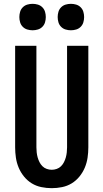

<svg xmlns="http://www.w3.org/2000/svg" viewBox="-20 -974 540 1002"><path d="M250 8Q223 8 196 2.5Q169 -3 146 -17Q123 -31 105.5 -52.5Q88 -74 77.5 -99Q67 -124 63 -151Q59 -178 59 -205V-735H170V-205Q170 -192 171.5 -178.5Q173 -165 176.5 -152.5Q180 -140 186 -128Q192 -116 201.5 -106.5Q211 -97 224 -92.5Q237 -88 250 -88Q263 -88 276 -92.5Q289 -97 298.5 -106.5Q308 -116 314 -128Q320 -140 323.5 -152.5Q327 -165 328.5 -178.5Q330 -192 330 -205V-735H441V-205Q441 -178 437 -151Q433 -124 422.5 -99Q412 -74 394.5 -52.5Q377 -31 354 -17Q331 -3 304 2.5Q277 8 250 8ZM350 -816Q336 -816 322.5 -820Q309 -824 299 -834Q289 -844 285 -857.5Q281 -871 281 -885Q281 -899 285 -912.5Q289 -926 299 -936Q309 -946 322.5 -950Q336 -954 350 -954Q364 -954 377.5 -950Q391 -946 401 -936Q411 -926 415 -912.5Q419 -899 419 -885Q419 -871 415 -857.5Q411 -844 401 -834Q391 -824 377.5 -820Q364 -816 350 -816ZM150 -816Q136 -816 122.5 -820Q109 -824 99 -834Q89 -844 85 -857.5Q81 -871 81 -885Q81 -899 85 -912.5Q89 -926 99 -936Q109 -946 122.5 -950Q136 -954 150 -954Q164 -954 177.5 -950Q191 -946 201 -936Q211 -926 215 -912.5Q219 -899 219 -885Q219 -871 215 -857.5Q211 -844 201 -834Q191 -824 177.5 -820Q164 -816 150 -816Z"/></svg>

Font: Iosevka Curly
Style: Bold
Weight: 700
Monospace: yes
Designer: Belleve Invis
Foundry: Belleve Invis
Version: Version 22.1.2; ttfautohint (v1.8.4)